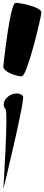

<svg xmlns="http://www.w3.org/2000/svg" viewBox="-20 -890 304 1318"><path d="M264.3 -802.6C268.1 -840.1 124.6 -870.5 87.1 -870.5C49.6 -870.5 6.7 -472.6 2.9 -435.1C-0.9 -397.6 91.8 -365.8 129.3 -365.8C166.8 -365.8 260.5 -765.1 264.3 -802.6ZM3.3 406.9C4.2 404.4 159.8 -232.1 136.8 -232.1C116.1 -254.3 71.8 -254.1 38 -229.1C4.1 -204.1 -4.2 -164.6 16.5 -142.1C39.5 -142.1 0.7 431.9 3.3 406.9Z"/></svg>

Font: AnarchicType
Style: Slant
Weight: 400
Version: Version Something